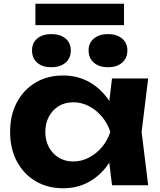

<svg xmlns="http://www.w3.org/2000/svg" viewBox="-20 -989 856 1025"><path d="M578 0 553 -207 580 -285 553 -362 578 -570H771L736 -285L771 0ZM624 -285Q609 -194 567 -126.5Q525 -59 461 -21.5Q397 16 317 16Q233 16 169.5 -22Q106 -60 70 -127.5Q34 -195 34 -285Q34 -375 70 -442.5Q106 -510 169.5 -548Q233 -586 317 -586Q397 -586 461 -548.5Q525 -511 567.5 -444Q610 -377 624 -285ZM222 -285Q222 -239 241 -203.5Q260 -168 293.5 -147.5Q327 -127 371 -127Q415 -127 454.5 -147.5Q494 -168 524 -203.5Q554 -239 569 -285Q554 -331 524 -366.5Q494 -402 454.5 -422.5Q415 -443 371 -443Q327 -443 293.5 -422.5Q260 -402 241 -366.5Q222 -331 222 -285ZM254 -630Q207 -630 179 -654Q151 -678 151 -720Q151 -760 179 -783.5Q207 -807 254 -807Q301 -807 329.5 -783.5Q358 -760 358 -720Q358 -678 329.5 -654Q301 -630 254 -630ZM557 -630Q510 -630 481.5 -654Q453 -678 453 -720Q453 -760 481.5 -783.5Q510 -807 557 -807Q603 -807 631.5 -783.5Q660 -760 660 -720Q660 -678 631.5 -654Q603 -630 557 -630ZM169 -855V-969H642V-855Z"/></svg>

Font: Unbounded SemiBold
Style: Regular
Weight: 600
Designer: Luke Prowse, Jean-Baptiste Morizot, Fátima Lázaro, Florian Runge
Foundry: NaN
Version: Version 1.700